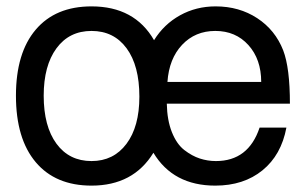

<svg xmlns="http://www.w3.org/2000/svg" viewBox="-20 -559 959 602"><path d="M503 -234Q504 -182 519 -144.5Q534 -107 558 -88.5Q582 -70 606.5 -62Q631 -54 657 -54Q759 -54 794 -159H878Q862 -73 803 -25Q744 23 655 23Q523 23 461 -80Q398 23 267 23Q154 23 92 -50.5Q30 -124 30 -259Q30 -393 92 -466Q154 -539 267 -539Q402 -539 463 -433Q494 -483 544.5 -511Q595 -539 656 -539Q730 -539 786.5 -502Q843 -465 868 -401Q889 -346 889 -234ZM117 -259Q117 -163 157 -108.5Q197 -54 267 -54Q336 -54 376.5 -108Q417 -162 417 -256Q417 -353 377 -407.5Q337 -462 267 -462Q197 -462 157 -407.5Q117 -353 117 -259ZM505 -302H799Q799 -373 759 -417.5Q719 -462 655 -462Q592 -462 551 -418.5Q510 -375 505 -302Z"/></svg>

Font: ColatingCofangSans
Style: Regular
Weight: 400
Foundry: GNU
Version: Version 412.227;June 27, 2022;FontCreator 11.0.0.2412 32-bit